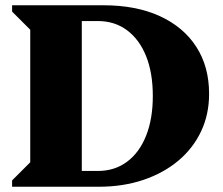

<svg xmlns="http://www.w3.org/2000/svg" viewBox="-20 -710 847 730"><path d="M215 0V-60H352Q416 -60 463 -95Q510 -130 535.5 -194Q561 -258 561 -345Q561 -433 535.5 -496.5Q510 -560 463 -595Q416 -630 352 -630H215V-690H373Q497 -690 587 -649Q677 -608 726 -532.5Q775 -457 775 -353Q775 -275 744.5 -210.5Q714 -146 658 -99Q602 -52 525 -26Q448 0 356 0ZM26 0V-24L95 -93V-597L26 -666V-690H291V0Z"/></svg>

Font: Platypi Light ExtraBold
Style: Regular
Weight: 800
Version: Version 1.200